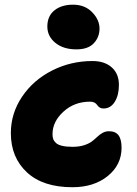

<svg xmlns="http://www.w3.org/2000/svg" viewBox="-20 -783 579 812"><path d="M303.2 -574.2Q248 -574.2 214.1 -601.8Q180.2 -629.4 180.2 -670.9Q180.2 -714.8 210 -739Q239.7 -763.2 289.1 -763.2Q338.9 -763.2 369.9 -731.2Q400.9 -699.2 400.9 -662.1Q400.9 -626 376.7 -600.1Q352.5 -574.2 303.2 -574.2ZM286.1 8.8Q161.6 8.8 93.8 -54.2Q25.9 -117.2 25.9 -220.2Q25.9 -303.2 73.2 -373.8Q120.6 -444.3 200 -484.6Q279.3 -524.9 371.1 -524.9Q422.4 -524.9 452.6 -498Q482.9 -471.2 482.9 -423.8Q482.9 -380.4 465.3 -352.3Q447.8 -324.2 418 -324.2Q409.7 -324.2 403.8 -327.1Q397.9 -330.1 394.5 -334.5Q391.1 -338.9 387.5 -343Q383.8 -347.2 377.2 -350.1Q370.6 -353 360.8 -353Q294.4 -353 248.3 -310.8Q202.1 -268.6 202.1 -215.8Q202.1 -203.6 205.1 -195.1Q208 -186.5 216.6 -178.5Q225.1 -170.4 242.7 -166.3Q260.3 -162.1 287.1 -162.1Q314.9 -162.1 335.9 -168.9Q356.9 -175.8 369.1 -185.3Q381.3 -194.8 391.6 -204.6Q401.9 -214.4 414.1 -221.2Q426.3 -228 440.9 -228Q468.3 -228 481.2 -210.9Q494.1 -193.8 494.1 -158.2Q494.1 -85.9 435.8 -38.6Q377.4 8.8 286.1 8.8Z"/></svg>

Font: Shantell Sans Normal
Style: Regular
Weight: 800
Designer: Stephen Nixon, Anya Danilova, Shantell Martin
Foundry: Arrow Type
Version: Version 1.006;[559af2be0]